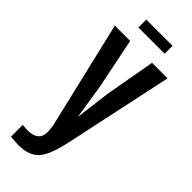

<svg xmlns="http://www.w3.org/2000/svg" viewBox="-356 -1019 1216 1216"><g transform="rotate(45 252.5 -410.5)"><path d="M134.8 -907.2V-978H370.1V-907.2ZM53.2 152.8V46.9Q80.6 49.8 102.1 49.8Q147.5 49.8 172.1 29.5Q196.8 9.3 196.8 -30.8Q196.8 -52.7 191.9 -85.9L21 -810.1H158.2L227.1 -471.2L264.2 -234.9L293.9 -471.2L354 -810.1H493.2L340.8 -96.2Q328.1 -36.1 315.4 4.2Q302.7 44.4 285.6 75.4Q268.6 106.4 245.4 123.5Q222.2 140.6 191.7 148.9Q161.1 157.2 119.1 157.2Q113.8 157.2 53.2 152.8Z"/></g></svg>

Font: Oswald Medium
Style: Regular
Weight: 500
Designer: Vernon Adams
Foundry: Vernon Adams
Version: Version 4.103